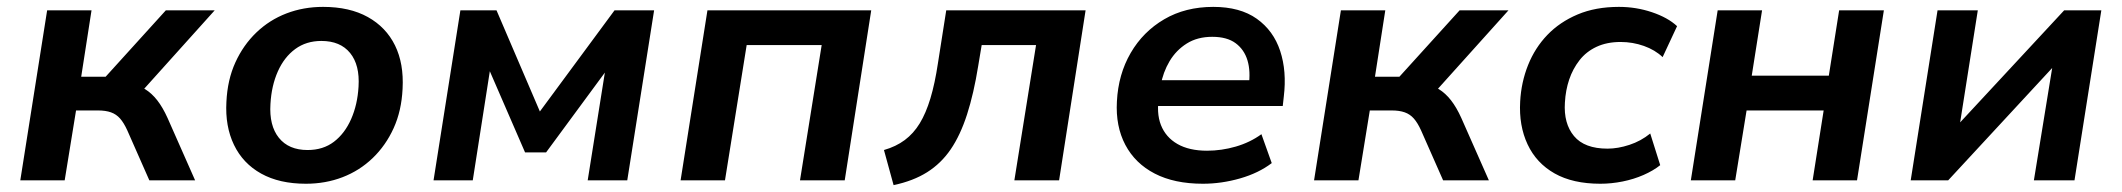

<svg xmlns="http://www.w3.org/2000/svg" viewBox="-20 -524 6166 558"><path d="M39 0 117 -494H246L216 -301H287L462 -494H604L381 -246L355 -279Q382 -277 401.5 -265Q421 -253 437 -232.5Q453 -212 467 -181L547 0H414L350 -145Q340 -167 329 -179.5Q318 -192 302.5 -197.5Q287 -203 265 -203H201L168 0Z M869 10Q792 10 739 -19.5Q686 -49 660 -103Q634 -157 638 -228Q641 -292 664 -342.5Q687 -393 725 -429.5Q763 -466 812.5 -485Q862 -504 919 -504Q996 -504 1049 -474.5Q1102 -445 1128 -392Q1154 -339 1150 -266Q1147 -202 1124 -151.5Q1101 -101 1063 -64.5Q1025 -28 975.5 -9Q926 10 869 10ZM874 -88Q919 -88 950.5 -112Q982 -136 1000.5 -178Q1019 -220 1022 -272Q1026 -335 997.5 -370Q969 -405 914 -405Q870 -405 838 -381.5Q806 -358 787.5 -316.5Q769 -275 766 -222Q762 -159 790.5 -123.5Q819 -88 874 -88Z M1240 0 1318 -494H1423L1549 -200L1766 -494H1881L1803 0H1688L1742 -339H1757L1567 -81H1506L1394 -339H1407L1354 0Z M1958 0 2036 -494H2512L2435 0H2305L2368 -393H2150L2087 0Z M2577 14 2549 -88Q2584 -98 2609.5 -117Q2635 -136 2653 -165.5Q2671 -195 2684 -238Q2697 -281 2706 -341L2730 -494H3135L3058 0H2928L2991 -393H2833L2823 -333Q2810 -252 2790.5 -191.5Q2771 -131 2743 -90Q2715 -49 2674.5 -23.5Q2634 2 2577 14Z M3476 10Q3393 10 3336 -19.5Q3279 -49 3250.5 -103Q3222 -157 3226 -229Q3230 -308 3266 -370Q3302 -432 3363.5 -468Q3425 -504 3506 -504Q3584 -504 3632.5 -469.5Q3681 -435 3700.5 -376Q3720 -317 3711 -243L3708 -216H3326L3337 -291H3626L3609 -274Q3615 -317 3605.5 -348.5Q3596 -380 3571 -398.5Q3546 -417 3503 -417Q3460 -417 3429 -397.5Q3398 -378 3379 -346Q3360 -314 3353 -275L3349 -247Q3340 -196 3354 -160.5Q3368 -125 3402 -105.5Q3436 -86 3488 -86Q3530 -86 3571.5 -98Q3613 -110 3646 -134L3676 -50Q3638 -21 3584 -5.5Q3530 10 3476 10Z M3799 0 3877 -494H4006L3976 -301H4047L4222 -494H4364L4141 -246L4115 -279Q4142 -277 4161.5 -265Q4181 -253 4197 -232.5Q4213 -212 4227 -181L4307 0H4174L4110 -145Q4100 -167 4089 -179.5Q4078 -192 4062.5 -197.5Q4047 -203 4025 -203H3961L3928 0Z M4631 10Q4551 10 4498 -20Q4445 -50 4419.5 -104.5Q4394 -159 4398 -229Q4401 -285 4421 -335Q4441 -385 4477 -422.5Q4513 -460 4565 -482Q4617 -504 4685 -504Q4735 -504 4781 -488.5Q4827 -473 4854 -448L4812 -358Q4790 -379 4757.5 -390.5Q4725 -402 4690 -402Q4650 -402 4620 -388Q4590 -374 4570.5 -349Q4551 -324 4540.5 -293Q4530 -262 4528 -226Q4524 -165 4554.5 -128.5Q4585 -92 4652 -92Q4682 -92 4715.5 -103Q4749 -114 4776 -136L4805 -44Q4785 -28 4756.5 -15.5Q4728 -3 4695.5 3.5Q4663 10 4631 10Z M4894 0 4972 -494H5101L5071 -304H5295L5325 -494H5455L5377 0H5248L5280 -203H5056L5023 0Z M5533 0 5611 -494H5728L5673 -145H5655L5979 -494H6087L6009 0H5891L5948 -350H5966L5642 0Z"/></svg>

Font: Nunito Sans 10pt
Style: Bold Italic
Weight: 700
Italic angle: -9°
Designer: Vernon Adams
Foundry: Vernon Adams
Version: Version 3.101;gftools[0.9.27]